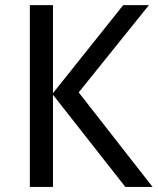

<svg xmlns="http://www.w3.org/2000/svg" viewBox="-20 -734 619 754"><path d="M579.1 0H472.2L188 -361.8V0H97.2V-713.9H188V-368.2L463.9 -713.9H564.9L289.1 -371.1Z"/></svg>

Font: WenQuanYi Micro Hei
Style: Regular
Weight: 400
Foundry: Ascender Corporation
Version: Version 0.2.0-beta